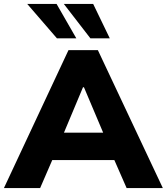

<svg xmlns="http://www.w3.org/2000/svg" viewBox="-42 -961 852 981"><path d="M-22 0 308 -705H458L790 0H605L520 -194L591 -143H177L247 -194L163 0ZM382 -515 265 -236 237 -283H530L505 -236L387 -515ZM420 -765 284 -941H434L519 -765ZM249 -765 97 -941H247L348 -765Z"/></svg>

Font: Mulish ExtraLight Black
Style: Regular
Weight: 900
Version: Version 3.603